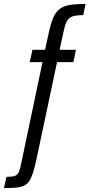

<svg xmlns="http://www.w3.org/2000/svg" viewBox="-93 -763 455 976"><path d="M-73 193 -60 136Q-32 136 -18.5 131.5Q-5 127 1 115Q7 103 12 81L123 -447H58L72 -510H136L156 -601Q164 -638 173.5 -663Q183 -688 196.5 -704Q210 -720 229.5 -728.5Q249 -737 276.5 -740Q304 -743 342 -743L330 -686Q296 -686 277 -680Q258 -674 248 -657Q238 -640 231 -606L210 -510H293L280 -447H197L91 53Q82 93 73.5 118.5Q65 144 54.5 159Q44 174 27 181.5Q10 189 -14 191Q-38 193 -73 193Z"/></svg>

Font: Saira Condensed
Style: Italic
Weight: 400
Width: 3
Italic angle: -12°
Designer: Hector Gatti with collaboration of the Omnibus-Type team
Foundry: Omnibus-Type
Version: Version 1.100